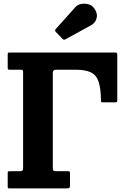

<svg xmlns="http://www.w3.org/2000/svg" viewBox="-20 -1040 700 1060"><path d="M93 -655H34.5Q27.5 -655 25 -656.8Q22.5 -658.5 22.5 -666V-740.5Q22.5 -750 30 -750H615.5Q623.5 -750 625.5 -747Q627.5 -744 627.5 -735.5V-485Q627.5 -478 624 -476.5Q620.5 -475 613.5 -475H547.5Q540 -475 538.8 -477.5Q537.5 -480 537.5 -487Q536.5 -552 524.5 -588.5Q512.5 -625 482.5 -640Q452.5 -655 398.5 -655H288.5Q271.5 -655 271.5 -636.5V-115Q271.5 -103 274.5 -99Q277.5 -95 290.5 -95H352.5Q359.5 -95 363 -93.5Q366.5 -92 366.5 -85V-15Q366.5 -5.5 362.8 -2.8Q359 0 350 0H35Q27.5 0 25 -1.2Q22.5 -2.5 22.5 -10V-86Q22.5 -92.5 26 -93.8Q29.5 -95 36 -95H94Q107.5 -95 107.5 -110V-640Q107.5 -650 105.2 -652.5Q103 -655 93 -655ZM325 -825.5 288.5 -863.5Q280 -872.5 288.5 -880.5L396 -1000.5Q407.5 -1014 427.8 -1018Q448 -1022 468 -1016.5Q488 -1011 499.5 -995Q520 -967 513.5 -940.5Q507 -914 483.5 -901L342.5 -823.5Q332.5 -817.5 325 -825.5Z"/></svg>

Font: Besley* Narrow
Style: Bold
Weight: 700
Width: 4
Designer: Owen Earl
Foundry: indestructible type*
Version: Version 3.000; ttfautohint (v1.8.3)